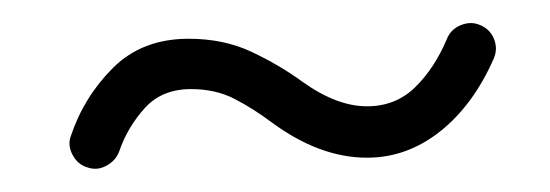

<svg xmlns="http://www.w3.org/2000/svg" viewBox="-20 -685 470 164"><path d="M54.7 -542Q46.4 -544.4 42 -552.7Q37.6 -561 40.5 -568.8Q51.8 -602.5 76.7 -627.2Q101.6 -651.9 141.1 -651.9Q171.4 -651.9 195.1 -640.6Q218.8 -629.4 238.3 -615.2Q267.6 -594.2 293.5 -594.2Q317.9 -594.2 334.5 -610.4Q351.1 -626.5 361.8 -651.9Q365.2 -660.2 373.8 -663.6Q382.3 -667 390.1 -663.6Q398.4 -660.2 401.9 -651.9Q405.3 -643.6 401.9 -635.3Q384.3 -595.2 356 -572.8Q327.6 -550.3 293.5 -550.3Q252.9 -550.3 211.9 -580.6Q196.3 -592.3 180.2 -600.6Q164.1 -608.9 143.1 -608.9Q118.2 -608.9 103.5 -592.5Q88.9 -576.2 82 -556.2Q79.1 -547.9 71 -543.5Q63 -539.1 54.7 -542Z"/></svg>

Font: Mikhak-DS1-FD Light
Style: Regular
Weight: 300
Designer: Amin Abedi
Version: Version 3.2